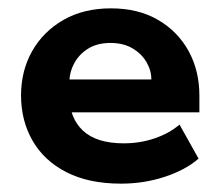

<svg xmlns="http://www.w3.org/2000/svg" viewBox="-20 -430 528 460"><path d="M270 10Q192.7 10 139.1 -17.5Q85.4 -45 57.9 -93.1Q30.4 -141.2 30.4 -201.3Q30.4 -260.3 56.9 -307.3Q83.4 -354.3 131.9 -382.2Q180.4 -410 245.7 -410Q311.4 -410 358.9 -382.2Q406.4 -354.3 432.1 -307.3Q457.7 -260.3 457.7 -200.8V-160.9H94.9V-239.6H342.6Q342.6 -261.3 331 -281.1Q319.5 -301 297.7 -314Q276 -327.1 244.4 -327.1Q213.1 -327.1 191.2 -313.5Q169.4 -300 157.8 -278.3Q146.2 -256.6 146.2 -232.1V-200.8Q146.2 -147.7 178.6 -117.2Q211.1 -86.6 276.6 -86.6Q315.7 -86.6 350.7 -98.6Q385.6 -110.5 410.1 -131.5L455.7 -50Q424.5 -22.7 374.7 -6.4Q324.9 10 270 10Z"/></svg>

Font: Rokkitt SemiBold
Style: Regular
Weight: 600
Designer: Vernon Adams
Foundry: Vernon Adams
Version: Version 3.103